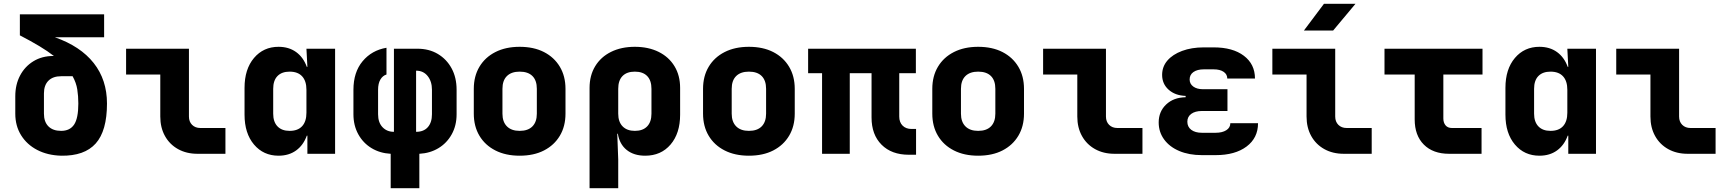

<svg xmlns="http://www.w3.org/2000/svg" viewBox="-20 -805 9040 1005"><path d="M300 10Q229 8 175 -20Q121 -48 90.5 -97Q60 -146 60 -210V-301Q60 -362 85 -409.5Q110 -457 155 -484.5Q200 -512 259 -512H262Q230 -537 186 -563.5Q142 -590 84 -620V-730H525V-610H267Q401 -563 470.5 -475Q540 -387 540 -263Q540 -120 481 -54Q422 12 300 10ZM300 -120Q346 -120 368 -153Q390 -186 390 -263Q390 -302 384.5 -337Q379 -372 360 -406H300Q257 -406 233.5 -382.5Q210 -359 210 -316V-210Q210 -167 233.5 -143.5Q257 -120 300 -120Z M1014 0Q956 0 912 -24.5Q868 -49 843.5 -93Q819 -137 819 -195V-415H640V-550H969V-195Q969 -168 985.5 -151.5Q1002 -135 1029 -135H1160V0Z M1438 10Q1359 10 1309.5 -48.5Q1260 -107 1260 -205V-345Q1260 -443 1309.5 -501.5Q1359 -560 1438 -560Q1492 -560 1530 -532.5Q1568 -505 1586 -455H1589L1584 -550H1734V0H1589V-95H1586Q1568 -45 1530 -17.5Q1492 10 1438 10ZM1496 -120Q1539 -120 1561.5 -144.5Q1584 -169 1584 -215V-335Q1584 -381 1561.5 -405.5Q1539 -430 1496 -430Q1455 -430 1432.5 -407Q1410 -384 1410 -340V-210Q1410 -167 1432.5 -143.5Q1455 -120 1496 -120Z M2025 180V0Q1969 -3 1925 -29.5Q1881 -56 1855.5 -102Q1830 -148 1830 -207V-335Q1830 -427 1878 -484.5Q1926 -542 2003 -555V-415Q1983 -409 1971 -388.5Q1959 -368 1959 -335V-207Q1959 -164 1982 -139.5Q2005 -115 2042 -115V-550H2165Q2226 -550 2272 -522.5Q2318 -495 2344 -447Q2370 -399 2370 -335V-207Q2370 -148 2344.5 -102Q2319 -56 2275 -29.5Q2231 -3 2175 0V180ZM2158 -115Q2198 -115 2219.5 -139.5Q2241 -164 2241 -207V-335Q2241 -379 2218.5 -407Q2196 -435 2159 -435H2158Z M2700 10Q2627 10 2573 -17.5Q2519 -45 2489.5 -94.5Q2460 -144 2460 -210V-340Q2460 -406 2489.5 -455.5Q2519 -505 2573 -532.5Q2627 -560 2700 -560Q2774 -560 2827.5 -532.5Q2881 -505 2910.5 -455.5Q2940 -406 2940 -340V-210Q2940 -144 2910.5 -94.5Q2881 -45 2827.5 -17.5Q2774 10 2700 10ZM2700 -120Q2744 -120 2767 -143.5Q2790 -167 2790 -210V-340Q2790 -384 2767 -407Q2744 -430 2700 -430Q2657 -430 2633.5 -407Q2610 -384 2610 -340V-210Q2610 -167 2633.5 -143.5Q2657 -120 2700 -120Z M3066 180V-345Q3066 -410 3095.5 -458.5Q3125 -507 3178.5 -533.5Q3232 -560 3303 -560Q3374 -560 3427.5 -533.5Q3481 -507 3510.5 -458.5Q3540 -410 3540 -345V-205Q3540 -107 3490 -48.5Q3440 10 3357 10Q3298 10 3260.5 -20Q3223 -50 3214 -105H3211L3216 30V180ZM3303 -120Q3345 -120 3367.5 -143.5Q3390 -167 3390 -210V-340Q3390 -384 3367.5 -407Q3345 -430 3303 -430Q3261 -430 3238.5 -407Q3216 -384 3216 -340V-210Q3216 -167 3239 -143.5Q3262 -120 3303 -120Z M3900 10Q3827 10 3773 -17.5Q3719 -45 3689.5 -94.5Q3660 -144 3660 -210V-340Q3660 -406 3689.5 -455.5Q3719 -505 3773 -532.5Q3827 -560 3900 -560Q3974 -560 4027.5 -532.5Q4081 -505 4110.5 -455.5Q4140 -406 4140 -340V-210Q4140 -144 4110.5 -94.5Q4081 -45 4027.5 -17.5Q3974 10 3900 10ZM3900 -120Q3944 -120 3967 -143.5Q3990 -167 3990 -210V-340Q3990 -384 3967 -407Q3944 -430 3900 -430Q3857 -430 3833.5 -407Q3810 -384 3810 -340V-210Q3810 -167 3833.5 -143.5Q3857 -120 3900 -120Z M4737 5Q4647 5 4594.5 -47.5Q4542 -100 4542 -190V-422H4428V0H4283V-422H4210V-550H4774V-422H4687V-195Q4687 -165 4704.5 -147.5Q4722 -130 4751 -130H4775V5Z M5100 10Q5027 10 4973 -17.5Q4919 -45 4889.5 -94.5Q4860 -144 4860 -210V-340Q4860 -406 4889.5 -455.5Q4919 -505 4973 -532.5Q5027 -560 5100 -560Q5174 -560 5227.5 -532.5Q5281 -505 5310.5 -455.5Q5340 -406 5340 -340V-210Q5340 -144 5310.5 -94.5Q5281 -45 5227.5 -17.5Q5174 10 5100 10ZM5100 -120Q5144 -120 5167 -143.5Q5190 -167 5190 -210V-340Q5190 -384 5167 -407Q5144 -430 5100 -430Q5057 -430 5033.5 -407Q5010 -384 5010 -340V-210Q5010 -167 5033.5 -143.5Q5057 -120 5100 -120Z M5814 0Q5756 0 5712 -24.5Q5668 -49 5643.5 -93Q5619 -137 5619 -195V-415H5440V-550H5769V-195Q5769 -168 5785.5 -151.5Q5802 -135 5829 -135H5960V0Z M6343 7H6271Q6204 7 6153 -14.5Q6102 -36 6073.5 -75Q6045 -114 6045 -164Q6045 -221 6084 -258Q6123 -295 6186 -296V-303Q6131 -305 6097 -335.5Q6063 -366 6063 -413Q6063 -456 6090.5 -488Q6118 -520 6167.5 -538.5Q6217 -557 6281 -557H6333Q6433 -557 6491 -513Q6549 -469 6549 -394H6404Q6404 -416 6385 -429Q6366 -442 6333 -442H6281Q6247 -442 6227 -428Q6207 -414 6207 -389Q6207 -366 6226 -352Q6245 -338 6277 -338H6405V-224H6271Q6236 -224 6215.5 -209Q6195 -194 6195 -168Q6195 -141 6215.5 -125.5Q6236 -110 6271 -110H6343Q6378 -110 6399 -123.5Q6420 -137 6420 -160H6565Q6565 -83 6505 -38Q6445 7 6343 7Z M7014 0Q6956 0 6912 -24.5Q6868 -49 6843.5 -93Q6819 -137 6819 -195V-415H6640V-550H6969V-195Q6969 -168 6985.5 -151.5Q7002 -135 7029 -135H7160V0ZM6805 -645 6910 -785H7075L6958 -645Z M7565 0Q7481 0 7433 -48Q7385 -96 7385 -180V-415H7227V-550H7740V-415H7535V-185Q7535 -163 7546.5 -149Q7558 -135 7580 -135H7735V0Z M8038 10Q7959 10 7909.5 -48.5Q7860 -107 7860 -205V-345Q7860 -443 7909.5 -501.5Q7959 -560 8038 -560Q8092 -560 8130 -532.5Q8168 -505 8186 -455H8189L8184 -550H8334V0H8189V-95H8186Q8168 -45 8130 -17.5Q8092 10 8038 10ZM8096 -120Q8139 -120 8161.5 -144.5Q8184 -169 8184 -215V-335Q8184 -381 8161.5 -405.5Q8139 -430 8096 -430Q8055 -430 8032.5 -407Q8010 -384 8010 -340V-210Q8010 -167 8032.5 -143.5Q8055 -120 8096 -120Z M8814 0Q8756 0 8712 -24.5Q8668 -49 8643.5 -93Q8619 -137 8619 -195V-415H8440V-550H8769V-195Q8769 -168 8785.5 -151.5Q8802 -135 8829 -135H8960V0Z"/></svg>

Font: JetBrains Mono NL ExtraBold
Style: Regular
Weight: 800
Designer: Philipp Nurullin, Konstantin Bulenkov
Foundry: JetBrains
Version: Version 2.304; ttfautohint (v1.8.4.7-5d5b)